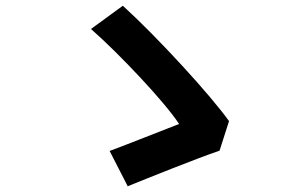

<svg xmlns="http://www.w3.org/2000/svg" viewBox="-20 -684 1040 669"><path d="M745 -159 778 -262C714 -352 531 -552 408 -664L297 -583C393 -499 554 -329 604 -252C547 -230 424 -181 362 -158L425 -35C499 -65 663 -131 745 -159Z"/></svg>

Font: Noto Sans TC
Style: Bold
Weight: 700
Designer: Ryoko NISHIZUKA 西塚涼子 (kana, bopomofo & ideographs); Paul D. Hunt (Latin, Greek & Cyrillic); Sandoll Communications 산돌커뮤니
Foundry: Adobe
Version: Version 2.004;hotconv 1.0.118;makeotfexe 2.5.65603